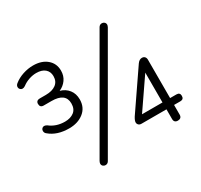

<svg xmlns="http://www.w3.org/2000/svg" viewBox="-153 -921 1191 1137"><g transform="rotate(-30 442.5 -352.5)"><path d="M54 -322Q43 -330 43 -344Q43 -353 49 -359.5Q55 -366 64 -366Q72 -366 82 -360Q125 -326 185 -326Q223 -326 247 -344.5Q271 -363 271 -401Q271 -472 176 -472H123Q98 -472 98 -497Q98 -508 104.5 -514Q111 -520 123 -520H165Q209 -520 234.5 -539Q260 -558 260 -594Q260 -625 239 -643Q218 -661 180 -661Q156 -661 130.5 -652.5Q105 -644 84 -628Q74 -621 65 -621Q56 -621 49.5 -627.5Q43 -634 43 -643Q43 -656 55 -665Q81 -686 116 -697.5Q151 -709 186 -709Q244 -709 279.5 -679Q315 -649 315 -600Q315 -565 296.5 -539Q278 -513 248 -500Q284 -490 305 -463Q326 -436 326 -397Q326 -342 286.5 -310.5Q247 -279 187 -279Q104 -279 54 -322ZM264 17Q254 17 247 10.5Q240 4 240 -6Q240 -12 245 -22L641 -708Q649 -722 664 -722Q674 -722 681 -715.5Q688 -709 688 -699Q688 -693 683 -683L287 3Q279 17 264 17ZM741 -23V-89H570Q558 -89 551 -96Q544 -103 544 -113Q544 -125 557 -146L735 -406Q749 -426 767 -426Q779 -426 786 -418.5Q793 -411 793 -398V-136H836Q860 -136 860 -113Q860 -89 836 -89H793V-23Q793 -10 786 -3.5Q779 3 767 3Q741 3 741 -23ZM741 -340 601 -136H741Z"/></g></svg>

Font: SN Pro Light
Style: Regular
Weight: 300
Designer: Tobias Whetton
Foundry: Supernotes
Version: Version 1.002